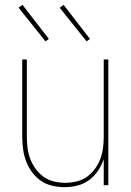

<svg xmlns="http://www.w3.org/2000/svg" viewBox="-20 -766 540 794"><path d="M247 8Q221 8 195.5 2Q170 -4 149 -18.5Q128 -33 112.5 -54Q97 -75 88 -99Q79 -123 75.5 -148.5Q72 -174 72 -200V-520H91V-200Q91 -177 94 -153.5Q97 -130 105.5 -108Q114 -86 128 -67Q142 -48 161 -34.5Q180 -21 203.5 -15.5Q227 -10 250 -10Q273 -10 296.5 -15.5Q320 -21 339 -34.5Q358 -48 372 -67Q386 -86 394.5 -108Q403 -130 406 -153.5Q409 -177 409 -200V-520H428V0H409V-108Q400 -82 385 -59.5Q370 -37 348 -21Q326 -5 299.5 1.5Q273 8 247 8ZM338 -595 227 -734 243 -746 352 -605ZM168 -595 57 -734 73 -746 182 -605Z"/></svg>

Font: Iosevka SS18 Thin
Style: Regular
Weight: 100
Monospace: yes
Designer: Belleve Invis
Foundry: Belleve Invis
Version: Version 25.1.1; ttfautohint (v1.8.4)